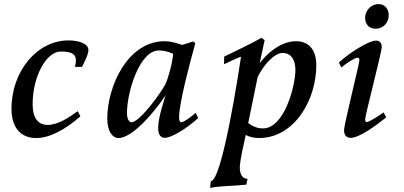

<svg xmlns="http://www.w3.org/2000/svg" viewBox="-20 -660 1971 936"><path d="M36 -129C36 -39 80 13 157 13C221 13 299 -28 372 -93L359 -118C314 -85 261 -51 212 -51C164 -51 139 -88 139 -152C139 -284 204 -409 277 -409C341 -409 350 -389 350 -363C350 -354 348 -344 345 -334H380C386 -348 411 -391 411 -416C411 -450 358 -463 314 -463C163 -463 36 -316 36 -129Z M503 -81C503 -18 530 13 557 13C622 13 723 -100 787 -195C783 -177 751 -91 751 -36C751 -8 760 12 784 12C811 12 879 -24 946 -84L934 -110C920 -98 879 -64 863 -64C854 -64 853 -82 853 -88C853 -155 904 -348 932 -449C931 -450 922 -458 922 -458L868 -441C833 -453 809 -459 782 -459C604 -459 503 -242 503 -81ZM599 -109C599 -213 661 -414 754 -414C780 -414 797 -409 824 -398C821 -355 801 -281 787 -251C770 -215 662 -64 621 -64C608 -64 599 -82 599 -109Z M1004 256C1059 245 1125 247 1181 240C1182 230 1187 212 1187 212C1160 212 1149 185 1149 158C1149 122 1171 31 1178 -2C1196 8 1221 13 1242 13C1416 13 1522 -174 1522 -342C1522 -417 1486 -459 1423 -459C1346 -459 1279 -396 1246 -352C1249 -368 1270 -464 1270 -464C1270 -464 1256 -475 1255 -476C1224 -457 1101 -397 1073 -384L1072 -347C1095 -356 1133 -378 1155 -383C1145 -316 1063 222 1008 223ZM1190 -60C1196 -87 1232 -266 1236 -284C1261 -337 1315 -402 1358 -402C1390 -402 1420 -380 1420 -318C1420 -241 1366 -34 1262 -34C1233 -34 1210 -45 1190 -60Z M1632 -355 1644 -331C1668 -352 1711 -379 1724 -379C1730 -379 1732 -373 1732 -365C1732 -351 1657 -51 1657 -25C1657 1 1672 12 1689 12C1731 12 1811 -46 1863 -88L1850 -112C1835 -101 1781 -65 1768 -65C1763 -65 1760 -70 1760 -78C1760 -97 1841 -407 1841 -430C1841 -450 1832 -462 1814 -462C1771 -462 1667 -389 1632 -355ZM1760 -573C1760 -542 1779 -520 1811 -520C1849 -520 1875 -550 1875 -586C1875 -614 1858 -640 1826 -640C1787 -640 1760 -607 1760 -573Z"/></svg>

Font: KpRoman
Style: SemiboldItalic
Weight: 600
Italic angle: -11°
Version: Version 0.66